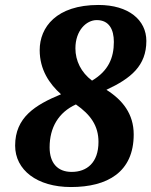

<svg xmlns="http://www.w3.org/2000/svg" viewBox="-20 -744 610 774"><path d="M266 10C413 10 519 -50 519 -202C519 -285 474 -341 409 -382C508 -428 570 -479 570 -579C570 -663 499 -724 377 -724C207 -724 140 -634 140 -542C140 -463 179 -406 226 -364C122 -321 41 -271 41 -157C41 -59 129 10 266 10ZM351 -419C307 -452 284 -499 284 -549C284 -621 328 -663 370 -663C420 -663 439 -625 439 -575C439 -511 417 -458 351 -419ZM269 -51C211 -51 180 -88 180 -150C180 -230 216 -291 286 -323C345 -282 377 -237 377 -172C377 -88 330 -51 269 -51Z"/></svg>

Font: Noto Serif SemiCondensed Extra
Style: Italic
Weight: 800
Width: 4
Italic angle: -12°
Designer: Monotype Design Team
Foundry: Monotype Imaging Inc.
Version: Version 1.901